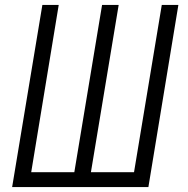

<svg xmlns="http://www.w3.org/2000/svg" viewBox="-20 -755 760 775"><path d="M29 0H579L700 -735H633L521 -60H347L459 -735H392L280 -60H106L217 -735H151Z"/></svg>

Font: Iosevka Sparkle Light
Style: Italic
Weight: 300
Italic angle: -9°
Designer: Belleve Invis
Foundry: Belleve Invis
Version: Version 4.5.0; ttfautohint (v1.8.3)